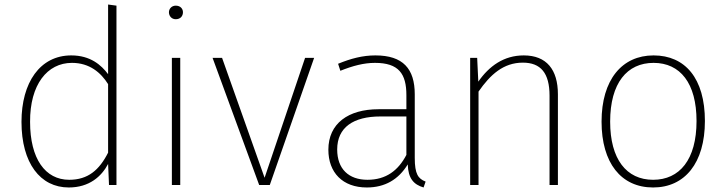

<svg xmlns="http://www.w3.org/2000/svg" viewBox="-20 -818 3212 849"><path d="M458 -798V-490C428 -530 380 -573 295 -573C157 -573 75 -453 75 -279C75 -97 158 11 284 11C375 11 429 -38 458 -93L462 0H495V-793ZM286 -23C180 -23 113 -116 113 -279C112 -444 189 -540 298 -540C376 -540 426 -497 458 -446V-143C419 -66 369 -23 286 -23Z M757 -793C739 -793 727 -779 727 -764C727 -747 739 -733 757 -733C778 -733 789 -747 789 -764C789 -779 778 -793 757 -793ZM777 -562H740V0H777Z M1369 -562H1329L1150 -32L962 -562H920L1126 0H1173Z M1814 -120V-401C1814 -514 1762 -573 1640 -573C1583 -573 1531 -559 1475 -536L1485 -505C1540 -527 1589 -540 1638 -540C1743 -540 1777 -492 1777 -397V-335H1654C1520 -335 1432 -272 1432 -156C1432 -55 1495 11 1602 11C1682 11 1742 -24 1783 -91C1785 -29 1809 -2 1853 11L1862 -15C1829 -28 1814 -48 1814 -120ZM1605 -23C1522 -23 1471 -71 1471 -157C1471 -255 1543 -303 1662 -303H1777V-133C1741 -64 1687 -23 1605 -23Z M2296 -573C2208 -573 2143 -526 2095 -457L2090 -562H2059V0H2096V-413C2148 -488 2206 -541 2292 -541C2371 -541 2410 -495 2410 -395V0H2447V-401C2447 -510 2397 -573 2296 -573Z M2870 -573C2730 -573 2640 -465 2640 -280C2640 -98 2726 11 2868 11C3008 11 3097 -97 3097 -283C3097 -471 3010 -573 2870 -573ZM2870 -540C2988 -540 3060 -450 3060 -283C3060 -112 2985 -23 2868 -23C2750 -23 2678 -114 2678 -280C2678 -451 2753 -540 2870 -540Z"/></svg>

Font: Glow Sans SC Normal ExtraLight
Style: Regular
Weight: 200
Designer: Ryoko NISHIZUKA (kana, bopomofo & ideographs); Paul D. Hunt (Latin, Greek & Cyrillic); Sandoll Communications, Soo-young
Version: Version 0.93